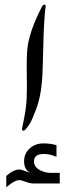

<svg xmlns="http://www.w3.org/2000/svg" viewBox="-20 -607 281 833"><path d="M168 -412.1Q166 -358.9 165.3 -316.7Q164.6 -274.4 161.1 -245.1Q155.3 -182.1 137 -133.5Q118.7 -85 108.2 -68.8Q97.7 -52.7 90.8 -45.4Q83 -38.1 78.9 -40.5Q74.7 -43 75.7 -48.8Q75.7 -50.3 84.5 -93.3Q93.3 -136.2 95.5 -176.5Q97.7 -216.8 96.2 -290.3Q94.7 -363.8 99.6 -402.8Q102.5 -425.3 109.4 -449.7Q116.2 -474.1 125.2 -497.3Q134.3 -520.5 144 -541.5Q153.8 -562.5 162.1 -578.6Q168.9 -588.9 173.8 -586.7Q178.7 -584.5 178.2 -578.6Q177.2 -575.2 176 -563.7Q174.8 -552.2 173.6 -536.4Q172.4 -520.5 171.4 -502.4Q170.4 -484.4 169.7 -467Q168.9 -449.7 168.5 -435.1Q168 -420.4 168 -412.1ZM125.5 189Q110.4 189 90.8 181.6Q71.3 174.3 64.5 174.3Q43.5 174.3 7.3 205.6V156.2Q38.6 128.4 64.5 128.4Q73.7 128.4 111.3 143.1Q84.5 128.4 84.5 93.3Q84.5 58.1 109.9 36.1Q133.8 15.1 169.4 15.1Q198.7 15.1 225.1 22.9V72.3H222.2Q195.8 61 170.4 61Q127.4 61 127.4 93.3Q127.4 117.7 154.3 131.8Q176.3 143.1 203.1 143.1H239.3V189Z"/></svg>

Font: IranNastaliq
Style: Regular
Weight: 400
Designer: Hossein Zahedi
Version: Version 1.5